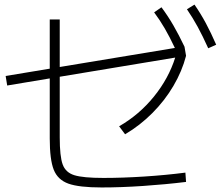

<svg xmlns="http://www.w3.org/2000/svg" viewBox="-20 -826 978 846"><path d="M199.2 -215.8V-480.5L11.7 -449.2L4.9 -491.2L199.2 -523.4V-740.2H243.2V-530.8L750.5 -614.7Q727.5 -663.6 705.8 -700.9Q684.1 -738.3 659.2 -771.5L691.4 -793.9Q720.2 -755.4 744.1 -713.9Q768.1 -672.4 793 -620.1L799.8 -580.1Q782.2 -512.2 744.1 -447.5Q706.1 -382.8 651.4 -327.9Q596.7 -272.9 531.2 -234.4L504.9 -269.5Q593.3 -320.3 658.2 -400.4Q723.1 -480.5 752 -572.3L243.2 -487.8V-220.7Q243.2 -137.2 256.1 -101.6Q269 -65.9 307.6 -54Q346.2 -42 435.5 -42Q520 -42 615 -48.1Q710 -54.2 796.9 -65.4L799.8 -24.4Q708 -13.2 610.1 -6.6Q512.2 0 427.7 0Q328.6 0 281.5 -16.8Q234.4 -33.7 216.8 -78.1Q199.2 -122.6 199.2 -215.8ZM803.7 -785.2 836.9 -805.7Q864.3 -766.1 887 -723.9Q909.7 -681.6 932.6 -628.9L897.5 -613.3Q873 -667.5 851.1 -707.8Q829.1 -748 803.7 -785.2Z"/></svg>

Font: Pretendard JP ExtraLight
Style: Regular
Weight: 200
Designer: Base glyphs from Inter by Rasmus Andersson; Hangeul glyphs from Noto Sans CJK(Source Han Sans) by Jang Soo-young and Kan
Foundry: Kil Hyung-jin
Version: Version 1.309